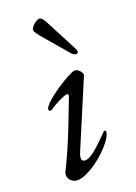

<svg xmlns="http://www.w3.org/2000/svg" viewBox="-133 -719 559 789"><g transform="rotate(-20 147.0 -325.0)"><path d="M237 -475C248 -475 248 -485 243 -495L168 -639C161 -652 153 -664 143 -664C133 -664 104 -643 104 -628C104 -622 110 -613 122 -598L214 -490C220 -482 229 -475 237 -475ZM66 14C127 14 244 -92 244 -134C244 -137 241 -139 238 -139C236 -139 235 -138 234 -137C196 -99 151 -52 124 -52C117 -52 108 -54 108 -64C108 -72 110 -82 115 -93L237 -382C241 -391 224 -414 208 -414C184 -414 51 -328 51 -300C51 -295 54 -293 59 -293C61 -293 64 -293 66 -295C90 -313 133 -333 144 -333C151 -333 151 -327 149 -321C120 -248 85 -146 30 -36C27 -30 27 -25 27 -20C27 -4 43 14 66 14Z"/></g></svg>

Font: EB Garamond
Style: Italic
Weight: 400
Italic angle: -17.2°
Designer: Georg Duffner and Octavio Pardo
Foundry: Georg Duffner
Version: Version 1.000;PS 001.000;hotconv 1.0.88;makeotf.lib2.5.64775